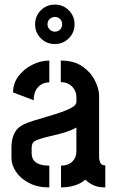

<svg xmlns="http://www.w3.org/2000/svg" viewBox="-20 -817 509 837"><path d="M219 -625Q183 -625 158 -650Q133 -675 133 -711Q133 -747 158 -772Q183 -797 219 -797Q255 -797 280 -772Q305 -747 305 -711Q305 -675 280 -650Q255 -625 219 -625ZM219 -679Q233 -679 242 -688.5Q251 -698 251 -711Q251 -725 242 -734Q233 -743 219 -743Q206 -743 196.5 -734Q187 -725 187 -711Q187 -698 196.5 -688.5Q206 -679 219 -679ZM195 0Q143 0 106 -19.5Q69 -39 49.5 -68.5Q30 -98 30 -128V-178Q30 -190 33 -207Q36 -224 46.5 -242.5Q57 -261 82 -274Q98 -282 126.5 -291Q155 -300 186.5 -309Q218 -318 247 -328Q276 -338 294.5 -349Q313 -360 313 -372V-393Q313 -413 303.5 -428Q294 -443 279 -451Q264 -459 245 -459V-553Q302 -553 338.5 -528Q375 -503 393.5 -466.5Q412 -430 412 -399V-129Q412 -123 416.5 -109.5Q421 -96 439 -96V0Q408 0 387.5 -9.5Q367 -19 352 -34Q333 -17 305 -8.5Q277 0 246 0V-95Q266 -95 281 -102.5Q296 -110 304.5 -124.5Q313 -139 313 -158V-261Q294 -250 267.5 -241.5Q241 -233 212 -226.5Q183 -220 161 -213.5Q139 -207 130 -201Q118 -193 118 -172V-150Q118 -131 126.5 -119Q135 -107 152.5 -101Q170 -95 195 -95ZM127 -380 37 -414Q37 -454 60.5 -485Q84 -516 120.5 -534.5Q157 -553 195 -553V-458Q176 -458 160.5 -449Q145 -440 136 -423Q127 -406 127 -380Z"/></svg>

Font: Stick No Bills ExtraLight SemiBold
Style: Regular
Weight: 600
Version: Version 2.000